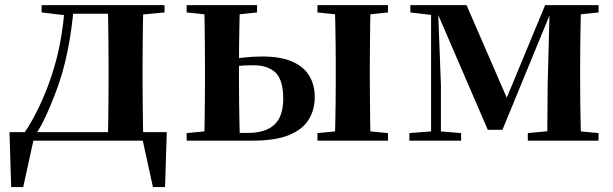

<svg xmlns="http://www.w3.org/2000/svg" viewBox="-20 -556 2424 759"><path d="M563.1 0H95.3L115.5 -16.4L71.8 183.5H24.2L17.5 -33.6H639.2L632.5 183.5H584.6L540.5 -17.9ZM405.4 0Q407.2 -25.5 407.7 -67.4Q408.2 -109.4 408.7 -154.7Q409.2 -200 409.2 -234.8V-301.2Q409.2 -335.7 408.7 -381Q408.2 -426.4 407.7 -468.7Q407.2 -511 405.4 -535.7H546.6Q545.6 -511 545.1 -468.7Q544.6 -426.4 544.1 -381Q543.6 -335.7 543.6 -301.2V-234.8Q543.6 -200 544.1 -154.7Q544.6 -109.4 545.1 -67.4Q545.6 -25.5 546.6 0ZM144.5 -506.8V-535.7H246.5V-495.5H239.4ZM480 -495.5V-535.7H630.4V-506.8L510 -495.5ZM76.9 -31.5Q139.7 -125.6 183.2 -254.7Q226.7 -383.7 236.1 -535.7H272.1Q264.9 -440.9 246.4 -350.8Q227.9 -260.8 196.9 -182.2Q180 -138.1 161.2 -97.1Q142.3 -56.1 119.3 -21.6V-8.9ZM246.5 -501.8V-535.7H481.3V-501.8Z M847.3 0V-30.5H959.3Q1028.9 -30.5 1064.3 -62.9Q1099.7 -95.4 1099.7 -166.5Q1099.7 -238.7 1069.7 -268.4Q1039.6 -298.1 980.9 -298.1Q945.8 -298.1 917.7 -294.9Q889.5 -291.8 862.7 -285.8V-316.8Q901.3 -324 940.7 -328.3Q980.1 -332.7 1016.1 -332.7Q1088.5 -332.7 1134.3 -312.9Q1180.1 -293.2 1202.2 -257.1Q1224.2 -221 1224.2 -172.1Q1224.2 -122.3 1200.5 -83.4Q1176.8 -44.5 1122.9 -22.2Q1069 0 978.2 0ZM787.3 0Q788.3 -25.5 788.8 -67.4Q789.3 -109.4 789.8 -154.7Q790.3 -200 790.3 -234.8V-301.2Q790.3 -335.7 789.8 -381Q789.3 -426.4 788.8 -468.7Q788.3 -511 787.3 -535.7H928.4Q927.4 -511 926.6 -468.7Q925.7 -426.4 925.2 -381Q924.7 -335.7 924.7 -301V-234.8Q924.7 -200 925.2 -154.7Q925.7 -109.4 926.6 -67.4Q927.4 -25.5 928.4 0ZM1303.3 0Q1304.6 -25.5 1305.4 -67.4Q1306.3 -109.4 1306.8 -154.7Q1307.3 -200 1307.3 -234.8V-301.2Q1307.3 -335.7 1306.8 -381Q1306.3 -426.4 1305.4 -468.7Q1304.6 -511 1303.3 -535.7H1445Q1444 -511 1443.5 -468.7Q1443 -426.4 1442.5 -381Q1442 -335.7 1442 -301.2V-234.8Q1442 -200 1442.5 -154.7Q1443 -109.4 1443.5 -67.4Q1444 -25.5 1445 0ZM717.9 -506.8V-535.7H996.1V-506.8L888.9 -495.5H826.3ZM1234.9 0V-29.9L1342.9 -40.2H1406.2L1513.7 -29.9V0ZM1234.9 -506.8V-535.7H1513.7V-506.8L1406.2 -495.5H1342.9ZM717.9 0V-29.9L826.3 -40.2H859V0Z M1908.3 -42.8 1706.5 -510.6H1696.7V-535.7H1824.3L1994.1 -144.6H1972.9L2135 -535.7H2168.2V-512.1H2159.2L1966.2 -42.8ZM2143.3 0 2144.9 -217.9 2153.2 -535.7H2277.1Q2276.1 -511 2275.3 -468.7Q2274.4 -426.4 2273.9 -381Q2273.4 -335.7 2273.4 -301.2V-234.8Q2273.4 -200 2273.9 -154.7Q2274.4 -109.4 2275.3 -67.4Q2276.1 -25.5 2277.1 0ZM1598.2 0V-29.9L1693.9 -37.3H1712.5L1802.9 -29.9V0ZM2066.5 0V-29.9L2175.3 -40.2H2237.6L2346.1 -29.9V0ZM1602.2 -506.8V-535.7H1708.8V-495.5H1697.5ZM1684.1 0V-535.7H1711.1L1723 -219.6V0ZM2205.6 -495.5V-535.7H2346.3V-506.8L2237.9 -495.5Z"/></svg>

Font: Noto Serif JP
Style: Regular
Weight: 200
Designer: Ryoko NISHIZUKA 西塚涼子 (kana & ideographs); Frank Grießhammer (Latin, Greek & Cyrillic); Wenlong ZHANG 张文龙 (bopomofo); San
Foundry: Adobe
Version: Version 2.001;hotconv 1.1.0;makeotfexe 2.6.0